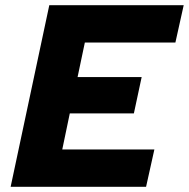

<svg xmlns="http://www.w3.org/2000/svg" viewBox="-20 -720 728 740"><path d="M21 0 170 -700H688L656 -556H307L279 -423H526L496 -283H249L220 -144H575L543 0Z"/></svg>

Font: Red Hat Text VF
Style: Italic
Weight: 300
Italic angle: -12°
Designer: Pentagram, MCKL
Foundry: Pentagram, MCKL
Version: Version 1.023